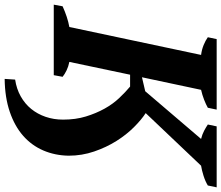

<svg xmlns="http://www.w3.org/2000/svg" viewBox="-107 -657 951 825"><g transform="rotate(90 368.5 -244.5)"><path d="M470 -40Q470 -94 456.5 -138Q443 -182 423 -218Q403 -254 377.5 -281Q352 -308 328 -328H277L222 -67Q242 -63 258.5 -55Q275 -47 286 -38L279 0H-24L-17 -38Q5 -48 27.5 -55.5Q50 -63 72 -67L192 -633Q169 -636 149.5 -644Q130 -652 116 -662L124 -700H427L419 -662Q405 -654 384.5 -646Q364 -638 342 -633L288 -379L348 -393L553 -633Q533 -638 518 -646Q503 -654 491 -662L499 -700H761L753 -662Q735 -651 711 -643.5Q687 -636 668 -633L442 -395Q470 -377 502.5 -344.5Q535 -312 562 -269Q589 -226 607 -173.5Q625 -121 625 -64Q624 -5 602.5 45Q581 95 539.5 131.5Q498 168 436.5 189Q375 210 295 211L298 166Q338 160 370 142Q402 124 424 97Q446 70 458 35Q470 0 470 -40Z"/></g></svg>

Font: PT Serif
Style: Bold Italic
Weight: 700
Italic angle: -12°
Designer: A.Korolkova, O.Umpeleva, V.Yefimov
Foundry: ParaType Ltd
Version: Version 1.000W OFL